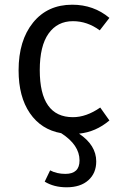

<svg xmlns="http://www.w3.org/2000/svg" viewBox="-20 -558 515 816"><path d="M406 -101 445 -46Q387 3 316 10Q389 59 389 128Q389 178 355.5 208Q322 238 263 238Q209 238 170 214L193 166Q221 181 258 181Q318 181 318 124Q318 58 240 8Q155 -7 107 -77Q59 -147 59 -259Q59 -386 120.5 -462Q182 -538 287 -538Q378 -538 445 -482L404 -429Q351 -468 290 -468Q224 -468 186.5 -415.5Q149 -363 149 -260Q149 -60 290 -60Q347 -60 406 -101Z"/></svg>

Font: FiraGO Book
Style: Regular
Weight: 350
Designer: bBox Type
Foundry: bBox Type GmbH
Version: Version 1.001;PS 001.001;hotconv 1.0.88;makeotf.lib2.5.64775